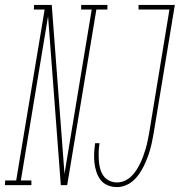

<svg xmlns="http://www.w3.org/2000/svg" viewBox="-87 -755 733 783"><path d="M-67 0 -66 -19H-21L95 -716H51L52 -735H124L176 -46L287 -716H244V-735H351V-716H306L187 0H161L109 -689L-2 -19H41V0ZM390 8Q370 8 352 0.5Q334 -7 323 -21.5Q312 -36 306 -54.5Q300 -73 298 -92Q296 -111 297 -131.5Q298 -152 301 -171H319Q316 -154 315.5 -136.5Q315 -119 316 -102Q317 -85 321 -69Q325 -53 334 -39.5Q343 -26 358 -18.5Q373 -11 390 -11Q406 -11 421 -17.5Q436 -24 448 -35.5Q460 -47 469 -61Q478 -75 485 -89.5Q492 -104 497.5 -119.5Q503 -135 507.5 -150Q512 -165 515 -180.5Q518 -196 521 -211L604 -716H478V-735H626L539 -208Q536 -191 532.5 -174.5Q529 -158 524 -141Q519 -124 512.5 -107.5Q506 -91 498 -75Q490 -59 479.5 -44Q469 -29 455 -17Q441 -5 424 1.5Q407 8 390 8Z"/></svg>

Font: Iosevka Curly Slab ThExObl
Style: Regular
Weight: 100
Width: 7
Italic angle: -9°
Monospace: yes
Designer: Belleve Invis
Foundry: Belleve Invis
Version: Version 11.1.0; ttfautohint (v1.8.3)